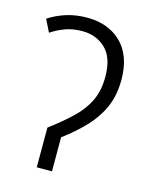

<svg xmlns="http://www.w3.org/2000/svg" viewBox="-89 -600 515 659"><g transform="rotate(15 169.0 -270.5)"><path d="M140 -541Q216 -541 262 -495.5Q308 -450 308 -365Q308 -309 289 -266.5Q270 -224 236.5 -189Q203 -154 159 -121V0H105V-141Q153 -177 186 -209Q219 -241 235.5 -277Q252 -313 252 -361Q252 -428 219 -460Q186 -492 136 -492Q103 -492 76.5 -482.5Q50 -473 26 -457L4 -501Q33 -520 67 -530.5Q101 -541 140 -541Z"/></g></svg>

Font: Noto Sans Condensed Light
Style: Regular
Weight: 300
Width: 3
Designer: Monotype Design Team
Foundry: Monotype Imaging Inc.
Version: Version 2.013; ttfautohint (v1.8.4.7-5d5b)